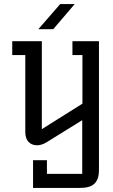

<svg xmlns="http://www.w3.org/2000/svg" viewBox="-20 -702 555 941"><path d="M335 -500H465V133Q465 176 443.5 197.5Q422 219 373 219H142V83H210V150H383V-113L207 -4Q184 10 161 10Q136 10 120 -6.5Q104 -23 104 -55V-432H40V-500H185V-69L384 -194V-432H335ZM168 -559 275 -682H346L241 -559Z"/></svg>

Font: Kelly Slab
Style: Regular
Weight: 400
Designer: Denis Masharov
Foundry: Denis Masharov
Version: Version 1.001